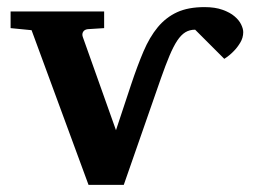

<svg xmlns="http://www.w3.org/2000/svg" viewBox="-20 -520 720 540"><path d="M555.2 -500Q585 -500 606 -492.4Q627 -484.9 639.6 -474.1Q652.3 -463.4 658.2 -451.2Q664.1 -439 664.1 -429.7Q664.1 -413.6 655.5 -399.7Q647 -385.7 637.2 -376Q625.5 -363.8 610.8 -354.5L528.8 -436.5Q513.2 -436.5 501.2 -429.2Q489.3 -421.9 478.5 -405.8Q467.8 -389.6 456.8 -363.5Q445.8 -337.4 432.6 -299.8L328.1 0H229L68.8 -435.1L9.8 -440.9V-487.8H272.9V-440.9L227.1 -438Q217.8 -437 213.9 -430.7Q210 -424.3 212.9 -416L306.2 -153.8L348.6 -281.7Q366.2 -334.5 383.5 -375.2Q400.9 -416 423.8 -443.6Q446.8 -471.2 478 -485.6Q509.3 -500 555.2 -500Z"/></svg>

Font: Charis SIL
Style: Bold
Weight: 700
Foundry: SIL International
Version: Version 4.112